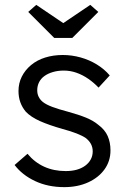

<svg xmlns="http://www.w3.org/2000/svg" viewBox="-20 -759 519 789"><path d="M40 -81 93 -127Q122 -92 161.5 -74Q201 -56 250 -56Q275 -56 295 -61.5Q315 -67 330 -78Q345 -89 353 -104Q361 -119 361 -137Q361 -170 332 -192Q319 -201 295 -210.5Q271 -220 237 -229Q181 -245 144 -261.5Q107 -278 86 -300Q71 -318 63.5 -339Q56 -360 56 -385Q56 -417 69.5 -444Q83 -471 107.5 -491.5Q132 -512 165.5 -522.5Q199 -533 238 -533Q275 -533 311 -523Q347 -513 378 -494Q409 -475 431 -449L385 -399Q366 -419 343 -435Q320 -451 294.5 -460Q269 -469 242 -469Q218 -469 197.5 -463Q177 -457 162.5 -446.5Q148 -436 140.5 -421Q133 -406 133 -388Q133 -373 139 -361Q145 -349 156 -340Q170 -329 195.5 -319.5Q221 -310 259 -300Q303 -288 333.5 -275.5Q364 -263 384 -246Q411 -226 422.5 -200Q434 -174 434 -141Q434 -97 409.5 -63Q385 -29 342 -9.5Q299 10 244 10Q177 10 124 -15Q71 -40 40 -81ZM203 -603 96 -710 129 -739 240 -664 351 -739 384 -710 277 -603Z"/></svg>

Font: Our Lexend Light
Style: Regular
Weight: 300
Designer: Bonnie Shaver-Troup, Thomas Jockin
Foundry: Lexend
Version: Version 1.007